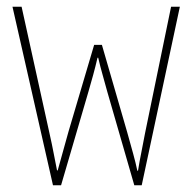

<svg xmlns="http://www.w3.org/2000/svg" viewBox="-20 -548 570 569"><path d="M137 1 17 -528H44L126 -156Q135 -116 139.5 -91.5Q144 -67 149 -43H151Q157 -64 164.5 -91.5Q172 -119 183 -158L259 -415H282L357 -156Q367 -120 374.5 -93Q382 -66 387 -42H389Q394 -73 398.5 -94.5Q403 -116 410 -154L487 -528H513L400 1H378L298 -276Q291 -302 284 -326.5Q277 -351 271 -377H269Q263 -351 256 -325.5Q249 -300 242 -276L161 1Z"/></svg>

Font: Noto Sans Mono Condensed Thin
Style: Regular
Weight: 100
Width: 3
Designer: Monotype Design Team
Foundry: Monotype Imaging Inc.
Version: Version 2.014; ttfautohint (v1.8.4.7-5d5b)